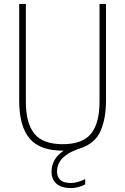

<svg xmlns="http://www.w3.org/2000/svg" viewBox="-20 -760 639 980"><path d="M342 200Q295 200 269 178.5Q243 157 243 116Q243 85.5 257.5 58.5Q272 31.5 305 9H300Q183 9 130.5 -53.8Q78 -116.5 78 -246V-740H112V-241Q112 -131.5 155.5 -77.8Q199 -24 300 -24Q401.5 -24 444.8 -77.8Q488 -131.5 488 -241V-740H521V-246Q521 -156 493.5 -92Q466 -28 390 -3Q341.5 13 315.8 32.8Q290 52.5 280.5 73.5Q271 94.5 271 114Q271 174 341 174Q357 174 374.5 169.5Q392 165 415 154V181Q378.5 200 342 200Z"/></svg>

Font: Encode Sans Cnd Th
Style: Regular
Weight: 100
Width: 3
Designer: Multiple Designers
Foundry: Impallari Type
Version: Version 3.002; ttfautohint (v1.8.3) -l 8 -r 50 -G 200 -x 14 